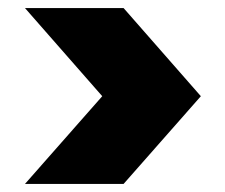

<svg xmlns="http://www.w3.org/2000/svg" viewBox="-20 -584 559 477"><path d="M42 -127H287L479 -345L287 -564H42L234 -345Z"/></svg>

Font: SVN-Poppins ExtraBold
Style: Regular
Weight: 800
Designer: Ninad Kale (Devanagari), Jonny Pinhorn (Latin)
Foundry: Indian Type Foundry
Version: Version 3.002 2017; ttfautohint (v1.8.3)